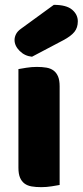

<svg xmlns="http://www.w3.org/2000/svg" viewBox="-20 -764 341 792"><path d="M202 -744Q254 -744 277.5 -724Q301 -704 301 -676Q301 -650 287 -632.5Q273 -615 241 -598L112 -530Q82 -533 61 -554Q40 -575 40 -599Q40 -611 46 -623Q52 -635 66 -645ZM226 -1Q215 1 193.5 4.5Q172 8 150 8Q128 8 110.5 5Q93 2 81 -7Q69 -16 62.5 -31.5Q56 -47 56 -72V-479Q67 -481 88.5 -484.5Q110 -488 132 -488Q154 -488 171.5 -485Q189 -482 201 -473Q213 -464 219.5 -448.5Q226 -433 226 -408Z"/></svg>

Font: Baloo
Style: Regular
Weight: 400
Designer: Sarang Kulkarni and Ek Type
Foundry: Ek Type
Version: Version 1.443;PS 1.000;hotconv 16.6.51;makeotf.lib2.5.65220;